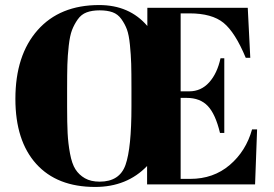

<svg xmlns="http://www.w3.org/2000/svg" viewBox="-20 -731 1085 761"><path d="M564 -700H962L972 -502H954Q912 -603 866 -640.5Q820 -678 731 -678H696V-369H730Q777 -369 809 -404.5Q841 -440 854 -500H869V-204H852Q834 -279 803.5 -311Q773 -343 720 -343H696V-22H734Q826 -22 890.5 -77Q955 -132 979 -218H999L991 0H563V-73Q483 10 357 10Q206 10 123.5 -81.5Q41 -173 41 -339Q41 -512 129 -611.5Q217 -711 373 -711Q493 -711 564 -628ZM501 -309V-383Q501 -443 500 -478Q499 -513 495 -553Q491 -593 483 -614.5Q475 -636 461 -655.5Q447 -675 426 -682.5Q405 -690 375 -690Q345 -690 323.5 -682Q302 -674 288 -654Q274 -634 265.5 -612Q257 -590 252.5 -550Q248 -510 247 -474Q246 -438 246 -379V-307Q246 -244 248 -203.5Q250 -163 257.5 -122.5Q265 -82 279 -60Q293 -38 316.5 -24.5Q340 -11 375 -11Q454 -11 477.5 -77.5Q501 -144 501 -309Z"/></svg>

Font: Abril Fatface
Style: Regular
Weight: 400
Designer: Veronika Burian, Jos Scaglione
Foundry: TypeTogether
Version: Version 1.001